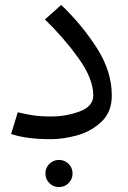

<svg xmlns="http://www.w3.org/2000/svg" viewBox="-20 -550 518 778"><path d="M25 -7 52 -95Q85 -87 115 -82.5Q145 -78 186 -78Q248 -78 303 -98.5Q358 -119 358 -163Q358 -231 298 -314.5Q238 -398 162 -471L228 -530Q310 -452 371.5 -357Q433 -262 433 -163Q433 -96 391 -56.5Q349 -17 292.5 -1.5Q236 14 186 14Q88 14 25 -7ZM164 153Q164 130 180 114Q196 98 219 98Q242 98 258 114Q274 130 274 153Q274 176 258 192Q242 208 219 208Q196 208 180 192Q164 176 164 153Z"/></svg>

Font: FiraGOUPP
Style: Medium
Weight: 400
Designer: bBox Type
Foundry: bBox Type GmbH
Version: Version 1.001